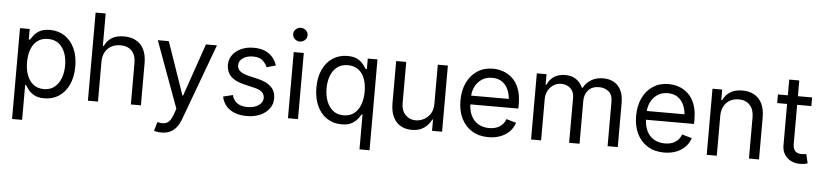

<svg xmlns="http://www.w3.org/2000/svg" viewBox="-51 -1060 6767 1579"><g transform="rotate(5 3333.0 -271.0)"><path d="M77.1 204.1V-545.9H157.2V-459H167Q176.3 -473.1 192.9 -495.4Q209.5 -517.6 240.7 -535.2Q272 -552.7 325.2 -552.7Q394 -552.7 446.3 -518.3Q498.5 -483.9 528.1 -420.7Q557.6 -357.4 557.6 -271.5Q557.6 -185.1 528.3 -121.3Q499 -57.6 446.8 -22.9Q394.5 11.7 326.2 11.7Q273.9 11.7 242.2 -6.1Q210.4 -23.9 193.4 -46.6Q176.3 -69.3 167 -84H160.2V204.1ZM315.4 -63.5Q367.7 -63.5 402.8 -91.6Q438 -119.6 455.8 -167Q473.6 -214.4 473.6 -272.5Q473.6 -330.1 456.1 -376.5Q438.5 -422.9 403.6 -450.2Q368.7 -477.5 315.4 -477.5Q264.2 -477.5 229.5 -451.9Q194.8 -426.3 177 -380.1Q159.2 -334 159.2 -272.5Q159.2 -210.9 177.2 -163.8Q195.3 -116.7 230.2 -90.1Q265.1 -63.5 315.4 -63.5Z M768.6 -328.1V0H685.5V-727.5H768.6V-460H776.4Q795.4 -502.4 833.7 -527.6Q872.1 -552.7 936.5 -552.7Q992.2 -552.7 1034.2 -530.5Q1076.2 -508.3 1099.6 -462.6Q1123 -417 1123 -346.7V0H1040V-340.8Q1040 -406.7 1006.8 -442.1Q973.6 -477.5 912.1 -477.5Q871.1 -477.5 838.6 -460Q806.2 -442.4 787.4 -409.2Q768.6 -376 768.6 -328.1Z M1310.5 208Q1289.1 208 1272.5 204.8Q1255.9 201.7 1249 198.2L1270.5 125L1278.8 127Q1320.8 136.7 1349.6 122.6Q1378.4 108.4 1399.4 49.8L1416 2.9L1214.8 -545.9H1305.7L1456.1 -110.4H1461.9L1612.3 -545.9H1703.1L1470.7 83Q1455.1 125.5 1432.1 153.3Q1409.2 181.2 1378.9 194.6Q1348.6 208 1310.5 208Z M2200.2 -422.9 2125 -402.3Q2114.3 -430.2 2088.1 -455.3Q2062 -480.5 2006.8 -480.5Q1957 -480.5 1923.8 -457.3Q1890.6 -434.1 1890.6 -399.4Q1890.6 -368.2 1913.3 -349.6Q1936 -331.1 1984.4 -319.3L2065.4 -299.8Q2138.2 -282.2 2174.1 -245.6Q2210 -209 2210 -152.3Q2210 -105.5 2183.1 -68.4Q2156.2 -31.2 2108.4 -9.8Q2060.5 11.7 1997.1 11.7Q1941.4 11.7 1898.4 -4.6Q1855.5 -21 1827.6 -52.7Q1799.8 -84.5 1790 -130.9L1869.1 -150.4Q1880.4 -106.4 1912.4 -84.5Q1944.3 -62.5 1996.1 -62.5Q2054.2 -62.5 2089.1 -87.6Q2124 -112.8 2124 -147.5Q2124 -176.3 2104 -195.6Q2084 -214.8 2043 -224.6L1952.1 -246.1Q1877 -264.2 1841.8 -301.3Q1806.6 -338.4 1806.6 -394.5Q1806.6 -440.9 1832.8 -476.6Q1858.9 -512.2 1904.3 -532.5Q1949.7 -552.7 2006.8 -552.7Q2061 -552.7 2099.4 -536.4Q2137.7 -520 2162.6 -491Q2187.5 -461.9 2200.2 -422.9Z M2336.9 0V-545.9H2419.9V0ZM2378.9 -636.7Q2354.5 -636.7 2336.9 -653.3Q2319.3 -669.9 2319.3 -693.4Q2319.3 -716.8 2336.9 -733.4Q2354.5 -750 2378.9 -750Q2403.3 -750 2420.9 -733.4Q2438.5 -716.8 2438.5 -693.4Q2438.5 -669.9 2420.9 -653.3Q2403.3 -636.7 2378.9 -636.7Z M3028.3 204.1H2945.3V-84H2938.5Q2929.2 -69.3 2912.1 -46.6Q2895 -23.9 2863.5 -6.1Q2832 11.7 2779.3 11.7Q2710.9 11.7 2658.7 -22.9Q2606.4 -57.6 2577.1 -121.3Q2547.9 -185.1 2547.9 -271.5Q2547.9 -357.4 2577.4 -420.7Q2606.9 -483.9 2659.2 -518.3Q2711.4 -552.7 2780.3 -552.7Q2834 -552.7 2865 -535.2Q2896 -517.6 2912.6 -495.4Q2929.2 -473.1 2938.5 -459H2948.2V-545.9H3028.3ZM2790 -63.5Q2840.8 -63.5 2875.5 -90.1Q2910.2 -116.7 2928.2 -163.8Q2946.3 -210.9 2946.3 -272.5Q2946.3 -334 2928.7 -380.1Q2911.1 -426.3 2876.2 -451.9Q2841.3 -477.5 2790 -477.5Q2737.3 -477.5 2702.1 -450.2Q2667 -422.9 2649.4 -376.5Q2631.8 -330.1 2631.8 -272.5Q2631.8 -214.4 2649.7 -167Q2667.5 -119.6 2702.6 -91.6Q2737.8 -63.5 2790 -63.5Z M3526.4 -222.7V-545.9H3609.4V0H3526.4V-92.8H3520.5Q3501 -51.3 3460.7 -22Q3420.4 7.3 3358.4 6.8Q3307.1 6.8 3267.6 -15.4Q3228 -37.6 3205.3 -83.5Q3182.6 -129.4 3182.6 -199.2V-545.9H3265.6V-204.1Q3265.6 -145 3299.6 -109.4Q3333.5 -73.7 3385.7 -74.2Q3417 -74.2 3449.5 -90.1Q3481.9 -106 3504.2 -138.9Q3526.4 -171.9 3526.4 -222.7Z M3992.2 11.7Q3913.6 11.7 3856.2 -23.4Q3798.8 -58.6 3768.1 -121.8Q3737.3 -185.1 3737.3 -268.6Q3737.3 -352.5 3767.6 -416.5Q3797.9 -480.5 3852.8 -516.6Q3907.7 -552.7 3981.4 -552.7Q4023.9 -552.7 4065.9 -538.6Q4107.9 -524.4 4142.3 -492.7Q4176.8 -460.9 4197.3 -408.7Q4217.8 -356.4 4217.8 -280.3V-244.1H3796.9V-316.4H4172.4L4133.8 -289.1Q4133.8 -343.8 4116.7 -386.2Q4099.6 -428.7 4065.7 -453.1Q4031.7 -477.5 3981.4 -477.5Q3931.2 -477.5 3895.3 -452.9Q3859.4 -428.2 3840.3 -388.7Q3821.3 -349.1 3821.3 -303.7V-255.9Q3821.3 -193.8 3842.8 -150.9Q3864.3 -107.9 3902.8 -85.7Q3941.4 -63.5 3992.2 -63.5Q4024.9 -63.5 4051.8 -73Q4078.6 -82.5 4098.1 -101.8Q4117.7 -121.1 4127.9 -149.4L4209 -126Q4196.3 -85 4166.3 -54Q4136.2 -22.9 4091.8 -5.6Q4047.4 11.7 3992.2 11.7Z M4343.8 0V-545.9H4423.8V-460H4431.6Q4448.7 -503.9 4486.8 -528.3Q4524.9 -552.7 4578.1 -552.7Q4631.8 -552.7 4667.7 -528.3Q4703.6 -503.9 4723.6 -460H4729.5Q4751 -502.4 4792.7 -527.6Q4834.5 -552.7 4892.6 -552.7Q4941.4 -552.7 4979 -532.5Q5016.6 -512.2 5038.1 -470.7Q5059.6 -429.2 5059.6 -365.2V0H4975.6V-365.2Q4975.6 -425.8 4942.4 -451.7Q4909.2 -477.5 4864.3 -477.5Q4807.1 -477.5 4775.6 -442.6Q4744.1 -407.7 4744.1 -355.5V0H4658.2V-374Q4658.2 -420.4 4628.4 -449Q4598.6 -477.5 4550.8 -477.5Q4518.1 -477.5 4489.7 -460Q4461.4 -442.4 4444.1 -411.6Q4426.8 -380.9 4426.8 -340.8V0Z M5442.4 11.7Q5363.8 11.7 5306.4 -23.4Q5249 -58.6 5218.3 -121.8Q5187.5 -185.1 5187.5 -268.6Q5187.5 -352.5 5217.8 -416.5Q5248 -480.5 5303 -516.6Q5357.9 -552.7 5431.6 -552.7Q5474.1 -552.7 5516.1 -538.6Q5558.1 -524.4 5592.5 -492.7Q5627 -460.9 5647.5 -408.7Q5668 -356.4 5668 -280.3V-244.1H5247.1V-316.4H5622.6L5584 -289.1Q5584 -343.8 5566.9 -386.2Q5549.8 -428.7 5515.9 -453.1Q5481.9 -477.5 5431.6 -477.5Q5381.3 -477.5 5345.5 -452.9Q5309.6 -428.2 5290.5 -388.7Q5271.5 -349.1 5271.5 -303.7V-255.9Q5271.5 -193.8 5293 -150.9Q5314.5 -107.9 5353 -85.7Q5391.6 -63.5 5442.4 -63.5Q5475.1 -63.5 5502 -73Q5528.8 -82.5 5548.3 -101.8Q5567.9 -121.1 5578.1 -149.4L5659.2 -126Q5646.5 -85 5616.5 -54Q5586.4 -22.9 5542 -5.6Q5497.6 11.7 5442.4 11.7Z M5877 -328.1V0H5793.9V-545.9H5874V-460H5881.8Q5900.9 -502 5939.9 -527.3Q5979 -552.7 6041 -552.7Q6096.2 -552.7 6137.7 -530.3Q6179.2 -507.8 6202.4 -462.2Q6225.6 -416.5 6225.6 -346.7V0H6142.6V-340.8Q6142.6 -404.8 6108.9 -441.2Q6075.2 -477.5 6017.1 -477.5Q5977.1 -477.5 5945.3 -460Q5913.6 -442.4 5895.3 -409.2Q5877 -376 5877 -328.1Z M6616.2 -545.9V-474.6H6334V-545.9ZM6416 -675.8H6499V-156.2Q6499 -113.8 6516.6 -94Q6534.2 -74.2 6572.3 -74.2Q6580.6 -74.2 6589.6 -75.2Q6598.6 -76.2 6609.4 -78.1L6627 -2.9Q6615.2 1.5 6598.4 4.2Q6581.5 6.8 6564.5 6.8Q6498.5 6.8 6457.3 -32.2Q6416 -71.3 6416 -133.8Z"/></g></svg>

Font: Inter V
Style: Weight 400 Optical size 14.0
Weight: 400
Designer: Rasmus Andersson
Foundry: rsms
Version: Version 4.000;git-4fc901f